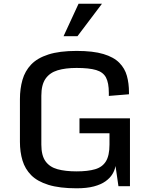

<svg xmlns="http://www.w3.org/2000/svg" viewBox="-20 -994 808 1025"><path d="M388.7 11.2Q297.9 11.2 238.8 -7.1Q179.7 -25.4 146.7 -58.6Q113.8 -91.8 100.1 -137.2Q86.4 -182.6 86.4 -236.8V-464.8Q86.4 -520.5 99.9 -567.6Q113.3 -614.7 146.2 -649.4Q179.2 -684.1 238.3 -703.1Q297.4 -722.2 388.7 -722.2Q477.1 -722.2 532.2 -705.6Q587.4 -689 616.9 -658.9Q646.5 -628.9 657.5 -588.9Q668.5 -548.8 668.5 -501.5V-490.7L561 -481.9V-499Q561 -551.3 545.9 -580.1Q530.8 -608.9 493.2 -620.1Q455.6 -631.3 388.7 -631.3Q329.6 -631.3 287.6 -618.7Q245.6 -606 223.1 -573.7Q200.7 -541.5 200.7 -482.9V-222.2Q200.7 -164.1 222.9 -133.1Q245.1 -102.1 287.1 -90.6Q329.1 -79.1 388.7 -79.1Q449.2 -79.1 488 -90.6Q526.9 -102.1 545.7 -133.1Q564.5 -164.1 564.5 -222.2V-282.7H404.3V-362.3H673.8V0H612.3L596.7 -107.9Q592.8 -85.4 580.1 -64.5Q567.4 -43.5 543.2 -26.1Q519 -8.8 481.2 1.2Q443.4 11.2 388.7 11.2ZM319.3 -800.8 399.4 -974.1H524.4L393.6 -800.8Z"/></svg>

Font: Monda Medium
Style: Regular
Weight: 500
Designer: Vernon Adams
Foundry: Vernon Adams
Version: Version 2.200